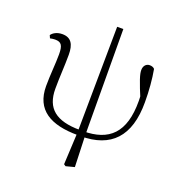

<svg xmlns="http://www.w3.org/2000/svg" viewBox="-154 -798 1064 1139"><g transform="rotate(20 378.5 -229.0)"><path d="M386 212 440 198 433 -2 430 -670H391L384 4L374 204ZM391 14 393 -19C241 -19 172 -76 172 -199C172 -276 178 -342 178 -416C178 -481 157 -518 101 -518C68 -518 44 -504 32 -487L40 -469C49 -471 60 -473 71 -473C111 -473 123 -455 123 -398C123 -339 115 -266 115 -196C115 -45 219 14 391 14ZM410 14C599 14 700 -88 699 -306C699 -378 693 -450 682 -510C675 -518 664 -522 651 -522C631 -522 613 -507 613 -478C613 -452 624 -416 674 -297L671 -399L655 -400C659 -359 662 -330 662 -300C663 -99 576 -19 413 -19Z"/></g></svg>

Font: Source Han Serif TW VF
Style: Regular
Weight: 250
Designer: Ryoko NISHIZUKA 西塚涼子 (kana & ideographs); Frank Grießhammer (Latin, Greek & Cyrillic); Wenlong ZHANG 张文龙 (bopomofo); San
Foundry: Adobe
Version: Version 2.002;hotconv 1.1.0;makeotfexe 2.6.0